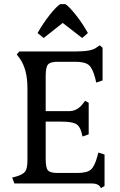

<svg xmlns="http://www.w3.org/2000/svg" viewBox="-20 -904 591 946"><path d="M289.1 -791 384.8 -716.8 413.1 -741.2Q384.8 -792 351.6 -833Q318.4 -874 301.8 -883.8H277.3Q258.8 -873 226.1 -832Q193.4 -791 165 -741.2L195.3 -716.8ZM495.1 12.7V-142.6L464.8 -152.3L459 -131.8Q446.3 -84 427.2 -67.9Q408.2 -51.8 360.4 -51.8H262.7Q227.5 -51.8 216.3 -64.5Q205.1 -77.1 205.1 -120.1V-304.7H281.2Q331.1 -304.7 351.6 -294.9Q372.1 -285.2 380.9 -253.9L386.7 -231.4L417 -242.2V-397.5L399.4 -407.2L391.6 -397.5Q363.3 -356.4 320.3 -356.4H205.1V-530.3Q205.1 -572.3 216.3 -585.9Q227.5 -599.6 262.7 -599.6H351.6Q398.4 -599.6 417.5 -583.5Q436.5 -567.4 449.2 -518.6L454.1 -497.1L485.4 -507.8V-668.9L471.7 -680.7L454.1 -668.9Q430.7 -650.4 351.6 -650.4H75.2L62.5 -635.7L75.2 -619.1Q115.2 -565.4 115.2 -468.8V-114.3Q115.2 -74.2 104 -59.1Q92.8 -43.9 59.6 -34.2L40 -29.3L50.8 0H432.6Q459 0 470.7 12.7L477.5 22.5Z"/></svg>

Font: Kurale
Style: Regular
Weight: 400
Version: 1.0; ttfautohint (v1.3)